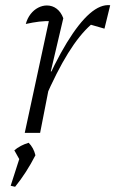

<svg xmlns="http://www.w3.org/2000/svg" viewBox="-20 -510 443 737"><path d="M75 0 174 -459 184 -429Q155 -430 130.5 -427Q106 -424 79 -418Q85 -440 97.5 -456Q110 -472 126.5 -480.5Q143 -489 160 -489Q181 -489 197.5 -476.5Q214 -464 223 -440L175 -236L180 -235L134 0ZM151 -128 140 -154Q190 -270 236.5 -346Q283 -422 324.5 -458Q366 -494 403 -490L381 -400L329 -415Q285 -376 241.5 -306Q198 -236 151 -128ZM21 203 56 94 116 86Q81 154 38 207ZM63 117 35 67Q57 48 90 38Q109 57 116 86Z"/></svg>

Font: Piazzolla Thin ExtraLight
Style: Italic
Weight: 250
Italic angle: -11.3°
Version: Version 2.005